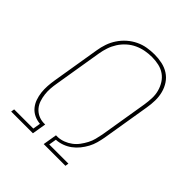

<svg xmlns="http://www.w3.org/2000/svg" viewBox="-203 -875 1006 1006"><g transform="rotate(45 300.0 -371.5)"><path d="M204 0H43L46 -19H188L195 -61Q171 -63 150.5 -73Q130 -83 116 -100Q102 -117 94.5 -138.5Q87 -160 84.5 -182.5Q82 -205 83.5 -229Q85 -253 89 -277L133 -544Q137 -570 146 -596.5Q155 -623 171 -647Q187 -671 208.5 -690Q230 -709 256 -721.5Q282 -734 309.5 -738.5Q337 -743 363 -743Q392 -743 419.5 -737Q447 -731 469.5 -716.5Q492 -702 507 -679.5Q522 -657 529 -630Q536 -603 535.5 -574.5Q535 -546 530 -517L486 -250Q482 -228 476 -206Q470 -184 459 -163.5Q448 -143 433 -124.5Q418 -106 399 -92Q380 -78 357.5 -70Q335 -62 313 -61L306 -19H448L445 0H284L297 -78H311Q331 -79 351 -86.5Q371 -94 388.5 -107Q406 -120 419 -137.5Q432 -155 442 -174Q452 -193 457 -213Q462 -233 466 -253L510 -520Q514 -546 515 -571.5Q516 -597 509.5 -621Q503 -645 490 -665.5Q477 -686 457.5 -699.5Q438 -713 413.5 -718.5Q389 -724 363 -724Q339 -724 314 -719.5Q289 -715 265 -704Q241 -693 221 -675Q201 -657 187 -635Q173 -613 165 -589Q157 -565 153 -541L109 -274Q105 -252 103.5 -230.5Q102 -209 104.5 -188Q107 -167 113.5 -147.5Q120 -128 133 -112.5Q146 -97 164.5 -88Q183 -79 205 -78H217Z"/></g></svg>

Font: Iosevka Thin Extended
Style: Italic
Weight: 100
Width: 7
Italic angle: -9°
Monospace: yes
Designer: Belleve Invis
Foundry: Belleve Invis
Version: Version 32.5.0; ttfautohint (v1.8.4)